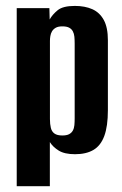

<svg xmlns="http://www.w3.org/2000/svg" viewBox="-20 -523 420 659"><path d="M37.4 116V-495H149.5L150.5 -456.2Q159.8 -473 177.9 -487.9Q196 -502.7 236.8 -502.7Q271.6 -502.7 297 -491.4Q322.3 -480 336.3 -454.3Q350.3 -428.5 350.3 -385V-144.8Q350.3 -89.6 338 -56.4Q325.7 -23.1 300.7 -8.4Q275.7 6.3 237.5 6.3Q201.5 6.3 181.5 -6.2Q161.4 -18.7 151.1 -35.4V116ZM193.9 -58Q208.7 -58 217.1 -62.4Q225.5 -66.8 229.9 -74.7Q234.3 -82.7 235.3 -93.3Q236.3 -103.9 236.3 -117V-373.2Q236.3 -386.4 235.3 -397Q234.3 -407.5 229.9 -415.7Q225.5 -423.8 217.1 -428.1Q208.7 -432.5 193.9 -432.5Q179.7 -432.5 171.3 -427.7Q162.9 -422.9 158.5 -415.4Q154.1 -407.9 152.8 -399.1Q151.4 -390.4 151.4 -382.7V-114.1Q151.4 -97.1 154.5 -84.2Q157.6 -71.3 166.9 -64.7Q176.1 -58 193.9 -58Z"/></svg>

Font: Alumni Sans SC Thin
Style: Regular
Weight: 100
Designer: Robert E. Leuschke
Foundry: Robert E. Leuschke
Version: Version 1.018